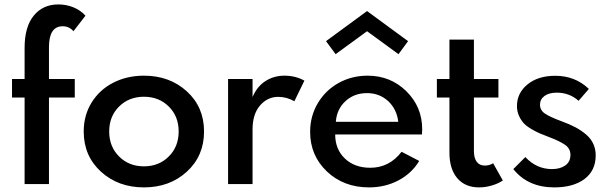

<svg xmlns="http://www.w3.org/2000/svg" viewBox="-20 -815 2693 850"><path d="M33.2 -383.3V-465.3H88.9V-603Q88.9 -696.3 129.4 -745.8Q169.9 -795.4 238.3 -795.4Q273.4 -795.4 305.2 -782.5Q336.9 -769.5 358.4 -745.6L305.2 -676.8Q286.6 -698.7 257.3 -698.7Q196.8 -698.7 196.8 -606.4V-465.3H311V-383.3H196.8V0H88.9V-383.3Z M350.6 -232.9Q350.6 -304.7 385.7 -361.3Q420.9 -418 481.7 -449Q542.5 -480 617.2 -480Q731 -480 807.1 -410.6Q883.3 -341.3 883.3 -232.9Q883.3 -124.5 807.1 -54.9Q731 14.6 617.2 14.6Q503.4 14.6 427 -54.9Q350.6 -124.5 350.6 -232.9ZM507.1 -343.3Q463.4 -299.8 463.4 -232.9Q463.4 -166 507.1 -122.3Q550.8 -78.6 617.2 -78.6Q683.6 -78.6 727.3 -122.3Q771 -166 771 -232.9Q771 -299.8 727.3 -343.3Q683.6 -386.7 617.2 -386.7Q550.8 -386.7 507.1 -343.3Z M989.7 0V-465.3H1098.1V-385.7Q1118.7 -433.1 1155.8 -456.5Q1192.9 -480 1239.7 -480Q1288.1 -480 1327.6 -458L1283.2 -366.7Q1249 -386.2 1211.9 -386.2Q1164.1 -386.2 1131.1 -347.9Q1098.1 -309.6 1098.1 -242.2V0Z M1353 -231.4Q1353 -300.8 1387 -358.2Q1420.9 -415.5 1479.2 -447.8Q1537.6 -480 1607.4 -480Q1709 -480 1779.1 -410.9Q1849.1 -341.8 1849.1 -242.7Q1849.1 -236.3 1848.1 -219.7H1463.9Q1463.9 -154.3 1506.8 -113.3Q1549.8 -72.3 1619.1 -72.3Q1703.6 -72.3 1757.8 -143.1L1835.9 -102.5Q1802.7 -47.4 1743.9 -16.4Q1685.1 14.6 1613.8 14.6Q1501.5 14.6 1427.2 -55.9Q1353 -126.5 1353 -231.4ZM1423.3 -632.8 1605 -766.1 1786.6 -632.8 1744.1 -575.2 1605 -676.8 1465.8 -575.2ZM1466.8 -275.9H1743.2Q1736.3 -332.5 1698 -367.7Q1659.7 -402.8 1604.5 -402.8Q1548.3 -402.8 1509.5 -367.2Q1470.7 -331.5 1466.8 -275.9Z M1914.1 -383.3V-465.3H1969.7V-639.6H2078.1V-465.3H2186.5V-383.3H2078.1V-146.5Q2078.1 -115.2 2090.6 -98.6Q2103 -82 2126.5 -82Q2147 -82 2163.1 -92.3L2206.1 -16.1Q2186.5 -2.4 2157.7 6.1Q2128.9 14.6 2101.1 14.6Q2039.1 14.6 2004.4 -26.1Q1969.7 -66.9 1969.7 -139.2V-383.3Z M2252.4 -66.4 2305.7 -119.6Q2355.5 -66.4 2423.8 -66.4Q2459.5 -66.4 2482.4 -82.5Q2505.4 -98.6 2505.4 -129.4Q2505.4 -157.2 2481.7 -173.8Q2458 -190.4 2406.2 -210Q2382.3 -219.2 2367.9 -225.3Q2353.5 -231.4 2332.3 -243.9Q2311 -256.3 2299.1 -269Q2287.1 -281.7 2277.8 -301.8Q2268.6 -321.8 2268.6 -345.2Q2268.6 -403.3 2315.4 -441.4Q2362.3 -479.5 2438 -479.5Q2526.4 -479.5 2586.9 -421.4L2541.5 -368.7Q2501 -404.8 2444.8 -404.8Q2410.2 -404.8 2390.4 -390.1Q2370.6 -375.5 2370.6 -351.6Q2370.6 -327.1 2392.3 -312.3Q2414.1 -297.4 2465.8 -278.3Q2502 -265.1 2527.6 -251.5Q2553.2 -237.8 2574.5 -219.7Q2595.7 -201.7 2606.4 -178.5Q2617.2 -155.3 2617.2 -127Q2617.2 -60.1 2567.9 -22.7Q2518.6 14.6 2433.6 14.6Q2317.4 14.6 2252.4 -66.4Z"/></svg>

Font: Spartan MB SemBd
Style: Regular
Weight: 600
Designer: Matt Bailey, Mirko Velimirovic
Foundry: Matt Bailey
Version: Version 1.005